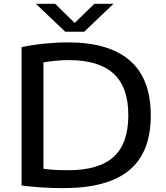

<svg xmlns="http://www.w3.org/2000/svg" viewBox="-20 -966 858 992"><path d="M91.5 -7.5V-722.5Q144 -734 208.8 -740.5Q273.5 -747 332 -747Q543.5 -747 651.2 -653Q759 -559 759 -370Q759 -177.5 647 -85.8Q535 6 307 6Q197 6 91.5 -7.5ZM643 -371Q643 -516 566.5 -585.8Q490 -655.5 334.5 -655.5Q277.5 -655.5 204.5 -644V-94Q257.5 -86.5 332.5 -86.5Q491 -86.5 567 -155.5Q643 -224.5 643 -371ZM467.5 -946.5H566.5L415 -802H317L165.5 -946.5H264.5L366 -847.5Z"/></svg>

Font: Encode Sans Expanded Medium
Style: Regular
Weight: 500
Width: 7
Designer: Multiple Designers
Foundry: Impallari Type
Version: Version 2.000